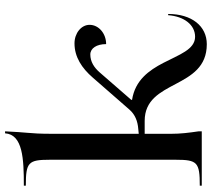

<svg xmlns="http://www.w3.org/2000/svg" viewBox="-60 -776 856 777"><g transform="rotate(-90 368.5 -388.0)"><path d="M5 0H225V-13C219.2 -52.2 215 -85.5 215 -125V-231H267.4C352 -231 383.4 -168.1 416.7 -105.3C450 -42.5 485.3 20.4 577.6 20.4C650.9 20.4 700 -40.5 700 -136H695C690.4 -72.1 656.2 -27 607.8 -27C556.1 -27 535.4 -91.4 501.8 -155.8C472.1 -212.8 432.3 -269.8 352.3 -282.1V-285.2L463.4 -413C483.3 -435.9 507.1 -451 536 -451C561.2 -451 578 -425.3 578 -387C621.1 -387 656 -417.1 656 -454C656 -487.6 622.4 -515 581 -515C525.8 -515 480.6 -485.2 442.4 -441L313.2 -293C293.1 -269.9 266.4 -259.4 235 -257L215 -255V-600C215 -658.2 216.8 -679.2 219.2 -707.5C220.9 -727.4 222.9 -751.4 225 -796H217C212 -724 113.7 -720 5 -720V-712C99.5 -712 110 -702.3 110 -615V-105C110 -17.7 99.5 -8 5 -8Z"/></g></svg>

Font: Prida01
Style: Bold
Weight: 700
Designer: gluk
Foundry: gluk
Version: Version 00.072